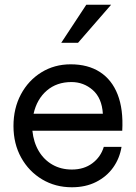

<svg xmlns="http://www.w3.org/2000/svg" viewBox="-20 -782 575 812"><path d="M419 -161H494Q486 -112 458.5 -73.5Q431 -35 386.5 -12.5Q342 10 284 10Q214 10 158 -23.5Q102 -57 69.5 -115.5Q37 -174 37 -249Q37 -324 68.5 -383Q100 -442 155 -476Q210 -510 279 -510Q352 -510 402.5 -477.5Q453 -445 477.5 -382.5Q502 -320 497 -229H117Q122 -180 144 -143Q166 -106 202 -85.5Q238 -65 284 -65Q335 -65 370.5 -91.5Q406 -118 419 -161ZM282 -435Q220 -435 178 -399Q136 -363 122 -301H415Q411 -367 372.5 -401Q334 -435 282 -435ZM239 -601 345 -762H450L310 -601Z"/></svg>

Font: Syne
Style: Regular
Weight: 400
Designer: Lucas Descroix
Foundry: Bonjour Monde
Version: Version 2.200